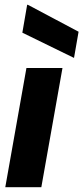

<svg xmlns="http://www.w3.org/2000/svg" viewBox="-20 -779 347 799"><path d="M2 0 90 -496H240L152 0ZM288 -538 73 -643 93 -759H96L307 -647Z"/></svg>

Font: DM Sans 36pt Black
Style: Italic
Weight: 900
Italic angle: -10°
Designer: Colophon Foundry, Jonny Pinhorn
Foundry: Colophon Foundry
Version: Version 4.004;gftools[0.9.30]